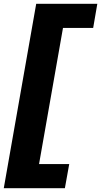

<svg xmlns="http://www.w3.org/2000/svg" viewBox="-50 -802 536 1018"><path d="M294 196H-30L142 -782H466L444 -654H284L157 68H317Z"/></svg>

Font: Creato Display Black
Style: Italic
Weight: 900
Italic angle: -10°
Version: Version 1.000